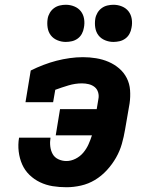

<svg xmlns="http://www.w3.org/2000/svg" viewBox="-20 -778 640 806"><path d="M259 8Q229 8 201 3.5Q173 -1 148 -13Q123 -25 103.5 -44Q84 -63 73 -88Q62 -113 58.5 -142Q55 -171 60 -200H192Q189 -182 191 -164Q193 -146 201 -131.5Q209 -117 225 -109.5Q241 -102 259 -102Q278 -102 297 -111.5Q316 -121 329.5 -137Q343 -153 351.5 -172Q360 -191 366 -210H214L232 -320H386L393 -362Q396 -376 392 -390Q388 -404 377.5 -412.5Q367 -421 353 -424.5Q339 -428 324 -428Q296 -428 267.5 -419.5Q239 -411 212 -401L203 -349H87L109 -482Q135 -495 162.5 -505.5Q190 -516 217 -523Q244 -530 272.5 -534Q301 -538 328 -538Q356 -538 383.5 -533.5Q411 -529 435.5 -518.5Q460 -508 480 -491Q500 -474 512 -450.5Q524 -427 526 -399.5Q528 -372 524 -344L505 -234Q500 -204 491.5 -174Q483 -144 467 -116Q451 -88 428.5 -63.5Q406 -39 378.5 -22.5Q351 -6 320 1Q289 8 259 8ZM456 -602Q438 -602 421 -609Q404 -616 393.5 -629.5Q383 -643 380 -661.5Q377 -680 380 -699Q382 -712 389 -724Q396 -736 407 -744Q418 -752 431 -755Q444 -758 456 -758Q475 -758 492 -751Q509 -744 519.5 -730.5Q530 -717 533 -698.5Q536 -680 532 -661Q530 -648 523.5 -636Q517 -624 506 -616Q495 -608 482 -605Q469 -602 456 -602ZM256 -602Q238 -602 221 -609Q204 -616 193.5 -629.5Q183 -643 180 -661.5Q177 -680 180 -699Q182 -712 189 -724Q196 -736 207 -744Q218 -752 231 -755Q244 -758 256 -758Q275 -758 292 -751Q309 -744 319.5 -730.5Q330 -717 333 -698.5Q336 -680 332 -661Q330 -648 323.5 -636Q317 -624 306 -616Q295 -608 282 -605Q269 -602 256 -602Z"/></svg>

Font: Iosevka Curly Slab XBdEx
Style: Italic
Weight: 800
Width: 7
Italic angle: -9°
Monospace: yes
Designer: Belleve Invis
Foundry: Belleve Invis
Version: Version 11.1.0; ttfautohint (v1.8.3)